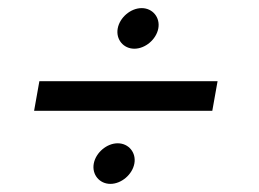

<svg xmlns="http://www.w3.org/2000/svg" viewBox="-20 -532 639 473"><path d="M64 -259H503L516 -332H77ZM211 -129C206 -102 225 -79 252 -79C279 -79 306 -102 311 -129C316 -156 297 -179 270 -179C243 -179 216 -156 211 -129ZM270 -462C265 -435 284 -412 311 -412C338 -412 365 -435 370 -462C375 -489 356 -512 329 -512C302 -512 275 -489 270 -462Z"/></svg>

Font: Uncut Sans
Style: Italic
Weight: 400
Italic angle: -10°
Designer: Kasper Nordkvist
Foundry: Uncut Type
Version: Version 1.111;FEAKit 1.0